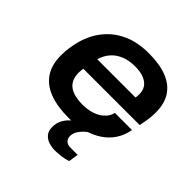

<svg xmlns="http://www.w3.org/2000/svg" viewBox="-190 -692 1032 1032"><g transform="rotate(45 326.5 -175.5)"><path d="M304 12Q219 12 159.5 -10.5Q100 -33 69 -79.5Q38 -126 38 -197Q38 -230 43 -261.5Q48 -293 56 -320Q76 -387 117.5 -436Q159 -485 220.5 -512Q282 -539 365 -539Q448 -539 504 -516.5Q560 -494 588 -450Q616 -406 616 -340Q616 -322 613.5 -296.5Q611 -271 602 -231H174Q173 -222 172 -214Q171 -206 171 -199Q171 -161 187 -137Q203 -113 234 -102Q265 -91 309 -91Q332 -91 356.5 -96Q381 -101 402.5 -112Q424 -123 440 -140.5Q456 -158 462 -183H592Q584 -137 560.5 -101Q537 -65 499.5 -40Q462 -15 412.5 -1.5Q363 12 304 12ZM191 -320H482Q483 -328 483.5 -334.5Q484 -341 484 -346Q484 -378 468.5 -398Q453 -418 425.5 -427.5Q398 -437 363 -437Q318 -437 283.5 -423.5Q249 -410 225.5 -384Q202 -358 191 -320ZM377 188Q352 188 329 180.5Q306 173 291.5 155.5Q277 138 277 109Q277 80 288 58Q299 36 316.5 19Q334 2 352 -12H433V-8Q414 5 396.5 27.5Q379 50 379 76Q379 93 390 105.5Q401 118 426 118H480L471 174Q450 181 423.5 184.5Q397 188 377 188Z"/></g></svg>

Font: Archivo SemiExpanded SemiBold
Style: Italic
Weight: 600
Width: 6
Italic angle: -10°
Designer: Hector Gatti
Foundry: Omnibus-Type
Version: Version 2.001